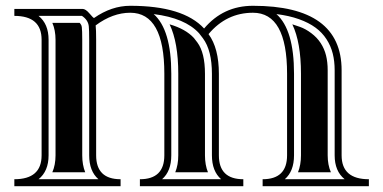

<svg xmlns="http://www.w3.org/2000/svg" viewBox="-20 -640 1317 660"><path d="M123 -106V-503.4Q123 -585.4 29.3 -585.4V-609.4H263.7Q274.2 -609.4 287.5 -593.8Q300.8 -578.1 303.2 -578.1Q363.5 -620.1 427.7 -620.1Q609.9 -620.1 681.6 -542Q747.3 -620.1 849.6 -620.1Q1154.3 -620.1 1154.3 -398.4V-106Q1154.3 -23.9 1248 -23.9V0H882.8V-23.9Q966.8 -23.9 966.8 -106V-386.7Q966.8 -596.2 849.6 -596.2Q758.3 -596.2 696.8 -522.7Q732.4 -474.6 732.4 -386.2V-106Q732.4 -23.9 816.4 -23.9V0H460.9V-23.9Q544.9 -23.9 544.9 -106V-386.7Q544.9 -596.2 427.7 -596.2Q367.4 -596.2 308.8 -552.7Q310.5 -538.1 310.5 -503.4V-106Q310.5 -23.9 394.5 -23.9V0H29.3V-23.9Q123 -23.9 123 -106ZM112.5 -585.4Q147 -557.9 147 -503.4V-106Q147 -51.5 112.5 -23.9H318.4Q286.6 -51.5 286.6 -106V-503.4Q286.6 -536.6 285.2 -550Q282.7 -571.5 261.7 -585.4ZM1164.8 -23.9Q1130.4 -51.5 1130.4 -106V-398.4Q1130.4 -429.7 1123.8 -455.9Q1117.2 -482.2 1102.4 -505.1Q1087.6 -528.1 1064.6 -545Q1041.5 -562 1007.7 -574.1Q973.9 -586.2 930.2 -591.6Q990.7 -537.8 990.7 -386.7V-106Q990.7 -51.5 959 -23.9ZM664.1 -525.9Q616.2 -578.1 508.3 -591.6Q568.8 -537.8 568.8 -386.7V-106Q568.8 -51.5 537.1 -23.9H740.2Q708.5 -51.5 708.5 -106V-386.2Q708.5 -466.8 677.5 -508.5Q667.5 -522 664.1 -525.9ZM159.9 -561.5H253.7Q254.9 -560.3 256.1 -558.8Q260.5 -553.7 261.2 -547.1Q262.7 -535.2 262.7 -503.4V-106Q262.7 -73.2 272.9 -47.9H159.9Q170.9 -73.2 170.9 -106V-503.4Q170.9 -536.1 159.9 -561.5ZM1117.4 -47.9H1004.4Q1014.6 -73.2 1014.6 -106V-386.7Q1014.6 -493.9 984.9 -556.4Q992.4 -554.2 1011.4 -547.5Q1030.3 -540.8 1050 -526Q1069.8 -511.2 1082.4 -491.8Q1095 -472.4 1100.7 -449.6Q1106.4 -426.8 1106.4 -398.4V-106Q1106.4 -73.2 1117.4 -47.9ZM646.5 -509.5Q649.2 -506.6 658.4 -494.1Q684.6 -458.7 684.6 -386.2V-106Q684.6 -73.2 694.8 -47.9H582.5Q592.8 -73.2 592.8 -106V-386.7Q592.8 -493.9 563 -556.4Q617.9 -540.5 646.5 -509.5Z"/></svg>

Font: itsadzokeS01
Style: Regular
Weight: 600
Width: 6
Version: Version 0.46